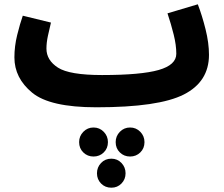

<svg xmlns="http://www.w3.org/2000/svg" viewBox="-20 -478 1043 893"><path d="M429 21Q718 21 835 -38.5Q952 -98 952 -223Q952 -278 936 -342Q920 -406 900 -458L759 -416Q776 -365 788 -316.5Q800 -268 800 -228Q800 -176 718 -152.5Q636 -129 455 -129ZM428 21 474 -11 454 -129Q303 -129 249.5 -163.5Q196 -198 196 -252Q196 -280 203 -312Q210 -344 217 -373L86 -405Q73 -368 60 -315.5Q47 -263 47 -211Q47 -115 129.5 -47Q212 21 428 21ZM415 250Q443 250 462.5 231Q482 212 482 183Q482 155 462.5 135Q443 115 415 115Q387 115 367.5 135Q348 155 348 183Q348 212 367.5 231Q387 250 415 250ZM585 250Q613 250 632.5 231Q652 212 652 183Q652 155 632.5 135Q613 115 585 115Q557 115 537.5 135Q518 155 518 183Q518 212 537.5 231Q557 250 585 250ZM498 395Q526 395 545 375.5Q564 356 564 328Q564 300 545 280Q526 260 498 260Q469 260 450 280Q431 300 431 328Q431 356 450 375.5Q469 395 498 395Z"/></svg>

Font: Noto Sans Arabic SemiCondensed Extra
Style: Regular
Weight: 800
Width: 4
Designer: Nadine Chahine - Monotype Design Team
Foundry: Monotype Imaging Inc.
Version: Version 1.902